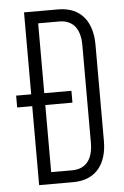

<svg xmlns="http://www.w3.org/2000/svg" viewBox="-51 -738 499 775"><g transform="rotate(-5 198.0 -350.0)"><path d="M76 -700V-368H15V-320H76V0H214C308 0 352 -64 352 -155V-545C352 -636 308 -700 214 -700ZM129 -651H214C273 -651 299 -610 299 -548V-152C299 -90 273 -48 214 -48H129V-320H239V-368H129Z"/></g></svg>

Font: Modon Arabic
Style: Regular
Weight: 400
Designer: Ahmedzaza
Foundry: Ahmedzaza
Version: Version 2.010